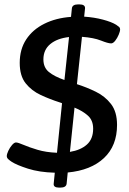

<svg xmlns="http://www.w3.org/2000/svg" viewBox="-20 -782 590 876"><path d="M250 74Q223 74 225 56L230 6Q159 4 107.5 -12.5Q56 -29 33 -44Q24 -50 17.5 -56Q11 -62 11 -70Q11 -79 18 -94Q25 -109 35 -120.5Q45 -132 53 -132Q62 -132 87.5 -121Q113 -110 151.5 -98.5Q190 -87 240 -85L263 -311Q261 -312 258 -313Q255 -314 252 -315Q208 -329 166 -348.5Q124 -368 97 -402Q70 -436 70 -495Q70 -557 99.5 -602Q129 -647 182 -673.5Q235 -700 304 -705L308 -744Q310 -762 337 -762H342Q369 -762 368 -744L364 -706Q410 -703 449.5 -692.5Q489 -682 510 -669Q519 -663 523.5 -659Q528 -655 528 -648Q528 -639 521.5 -623.5Q515 -608 505.5 -596Q496 -584 487 -584Q473 -584 440.5 -597Q408 -610 354 -614L331 -398Q375 -384 417 -363.5Q459 -343 486.5 -307.5Q514 -272 514 -212Q514 -117 454.5 -61Q395 -5 289 5L284 56Q282 74 255 74ZM178 -511Q178 -474 203 -453.5Q228 -433 274 -417L295 -613Q241 -607 209.5 -581Q178 -555 178 -511ZM405 -195Q405 -233 381 -254.5Q357 -276 320 -291L299 -89Q348 -97 376.5 -122.5Q405 -148 405 -195Z"/></svg>

Font: Asap Semi Expanded Semi Expanded Medium
Style: Italic
Weight: 500
Width: 6
Italic angle: -6°
Designer: Pablo Cosgaya
Foundry: Omnibus-Type
Version: Version 3.001; ttfautohint (v1.8.4.7-5d5b)